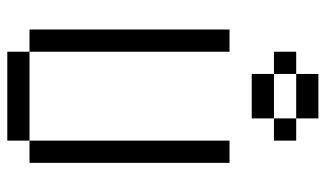

<svg xmlns="http://www.w3.org/2000/svg" viewBox="-208 -708 915 540"><g transform="rotate(90 250.0 -437.5)"><path d="M312.5 -812.5H187.5V-875H312.5ZM62.5 -625H125V-62.5H62.5ZM125 -62.5H375V0H125ZM125 -812.5H187.5V-750H125ZM187.5 -750H312.5V-687.5H187.5ZM312.5 -812.5H375V-750H312.5ZM375 -625H437.5V-62.5H375Z"/></g></svg>

Font: ChillBitmapSE 16px
Style: Regular
Weight: 400
Designer: Designed by Warren2060
Foundry: ChillType
Version: Version 1.000